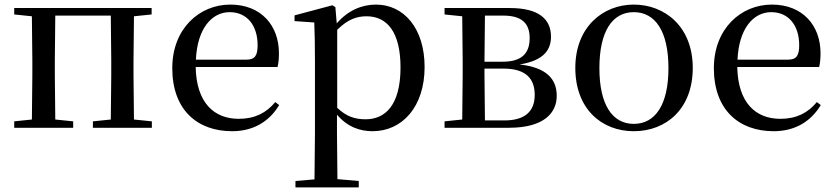

<svg xmlns="http://www.w3.org/2000/svg" viewBox="-20 -557 3640 837"><path d="M42 -494 119 -486 121 -292V-230L119 -36L42 -28V0H299V-28L221 -36L219 -230V-292L221 -489H463L465 -292V-230L463 -36L385 -28V0H642V-28L564 -36L562 -230V-292L564 -486L641 -494V-522H42Z M992 15C1084 15 1154 -27 1197 -99L1180 -112C1141 -65 1091 -39 1021 -39C914 -39 836 -108 833 -265H1190C1194 -281 1196 -301 1196 -325C1196 -445 1119 -537 984 -537C849 -537 731 -432 731 -260C731 -78 840 15 992 15ZM834 -297C840 -432 903 -504 981 -504C1057 -504 1103 -446 1103 -360C1103 -316 1092 -297 1055 -297Z M1604 15C1734 15 1831 -92 1831 -265C1831 -433 1741 -537 1619 -537C1558 -537 1497 -512 1448 -455L1442 -526L1429 -534L1264 -490V-465L1350 -459C1352 -410 1353 -361 1353 -293V23L1351 225L1268 232V260H1544V232L1451 224L1449 23V-57C1495 -3 1550 15 1604 15ZM1450 -427C1497 -474 1537 -486 1578 -486C1667 -486 1726 -418 1726 -263C1726 -98 1659 -37 1574 -37C1527 -37 1490 -49 1450 -87Z M1994 0H2199C2354 0 2407 -67 2407 -139C2407 -213 2362 -263 2245 -276C2353 -293 2382 -342 2382 -397C2382 -473 2330 -522 2202 -522H1918V-494L1995 -486L1997 -292V-230L1995 -36L1918 -28V0ZM2094 -489H2174C2256 -489 2289 -454 2289 -391C2289 -322 2252 -288 2171 -288H2092ZM2092 -258H2174C2273 -258 2311 -214 2311 -143C2311 -72 2269 -32 2179 -32H2094L2092 -230Z M2743 15C2883 15 3000 -81 3000 -261C3000 -441 2878 -537 2743 -537C2609 -537 2488 -440 2488 -261C2488 -82 2603 15 2743 15ZM2743 -17C2649 -17 2593 -101 2593 -260C2593 -420 2649 -504 2743 -504C2837 -504 2894 -420 2894 -260C2894 -101 2837 -17 2743 -17Z M3353 15C3445 15 3515 -27 3558 -99L3541 -112C3502 -65 3452 -39 3382 -39C3275 -39 3197 -108 3194 -265H3551C3555 -281 3557 -301 3557 -325C3557 -445 3480 -537 3345 -537C3210 -537 3092 -432 3092 -260C3092 -78 3201 15 3353 15ZM3195 -297C3201 -432 3264 -504 3342 -504C3418 -504 3464 -446 3464 -360C3464 -316 3453 -297 3416 -297Z"/></svg>

Font: Source Han Serif SC Medium
Style: Regular
Weight: 500
Designer: Ryoko NISHIZUKA 西塚涼子 (kana & ideographs); Frank Grießhammer (Latin, Greek & Cyrillic); Wenlong ZHANG 张文龙 (bopomofo); San
Foundry: Adobe
Version: Version 2.003;hotconv 1.1.1;makeotfexe 2.6.0